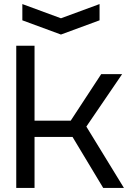

<svg xmlns="http://www.w3.org/2000/svg" viewBox="-20 -925 640 945"><path d="M60 0V-700H150V-331H328L478 -560H581L405 -302L590 0H488L337 -251H150V0ZM470 -905V-825L280 -755L90 -825V-905L280 -835Z"/></svg>

Font: Tektur
Style: Regular
Weight: 400
Designer: Adam Jagosz
Foundry: Adam Jagosz
Version: Version 1.005;gftools[0.9.30]